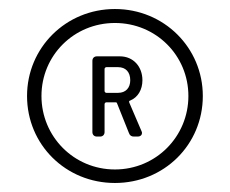

<svg xmlns="http://www.w3.org/2000/svg" viewBox="-20 -735 510 426"><path d="M235 -715C126 -715 40 -629 40 -522C40 -414 126 -329 235 -329C344 -329 430 -414 430 -522C430 -629 344 -715 235 -715ZM235 -359C144 -359 72 -432 72 -522C72 -612 144 -684 235 -684C326 -684 398 -612 398 -522C398 -432 326 -359 235 -359ZM296 -557C296 -587 276 -610 246 -610H195C189 -610 185 -606 185 -600V-442C185 -436 189 -432 195 -432H202C208 -432 212 -436 212 -442V-504C212 -506 214 -508 216 -508H236C238 -508 239 -508 240 -505L266 -440C268 -434 272 -432 277 -432H286C291 -432 295 -435 295 -440C295 -441 295 -442 294 -444L267 -507C266 -510 266 -511 269 -512C286 -519 296 -536 296 -557ZM216 -586H242C259 -586 269 -575 269 -557C269 -540 259 -529 242 -529H216C214 -529 212 -531 212 -533V-582C212 -584 214 -586 216 -586Z"/></svg>

Font: Barlow Semi Condensed Light
Style: Regular
Weight: 300
Width: 4
Designer: Jeremy Tribby
Foundry: Tribby Type
Version: Version 1.422;hotconv 1.0.109;makeotfexe 2.5.65596